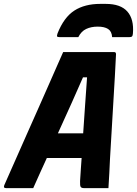

<svg xmlns="http://www.w3.org/2000/svg" viewBox="-31 -968 705 988"><path d="M372 -777H275Q265 -777 263 -780.5Q261 -784 265 -796Q298 -879 351.5 -913.5Q405 -948 485 -948H513Q590 -948 624.5 -908.5Q659 -869 653 -796Q652 -784 648.5 -780.5Q645 -777 635 -777H546Q544 -807 525 -819Q506 -831 472 -831Q438 -831 412.5 -819Q387 -807 372 -777ZM140 0H0Q-15 0 -9 -15Q-1 -34 17.5 -75Q36 -116 60 -171Q84 -226 112 -288.5Q140 -351 168 -414.5Q196 -478 221 -534.5Q246 -591 265 -634.5Q284 -678 294 -700H557Q566 -700 566 -689Q561 -583 552.5 -446.5Q544 -310 535 -150Q534 -114 531.5 -76.5Q529 -39 527 0H401Q389 0 384.5 -6Q380 -12 381 -36Q383 -68 385 -98Q387 -128 389 -155H210Q194 -120 176.5 -81.5Q159 -43 140 0ZM396 -570Q369 -508 339 -441Q309 -374 267 -282H397Q402 -361 407 -428.5Q412 -496 417 -570Z"/></svg>

Font: Recursive Sn Lnr St XBd
Style: Italic
Weight: 800
Italic angle: -15°
Version: Version 1.079;hotconv 1.0.112;makeotfexe 2.5.65598; ttfautoh